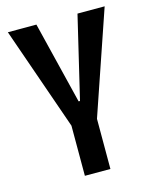

<svg xmlns="http://www.w3.org/2000/svg" viewBox="-103 -729 638 799"><g transform="rotate(-15 216.5 -330.0)"><path d="M163 0V-216L8 -660H131L218 -306H224L308 -660H425L273 -216V0Z"/></g></svg>

Font: Bricolage Grotesque 48pt Condensed Medium
Style: Regular
Weight: 500
Width: 3
Designer: Mathieu Triay
Foundry: Atelier Triay
Version: Version 1.001;gftools[0.9.33.dev8+g029e19f]